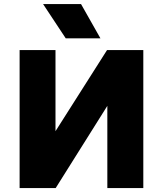

<svg xmlns="http://www.w3.org/2000/svg" viewBox="-20 -954 826 974"><path d="M79.5 0V-700H261.5V-288.5L523 -700H707V0H524.5V-417L262.5 0ZM313.5 -759.5 198.5 -933.5H391L489.5 -759.5Z"/></svg>

Font: Geologica Cursive ExtraBold
Style: Regular
Weight: 800
Designer: Sindre Bremnes, Frode Helland
Foundry: Monokrom Skriftforlag AS
Version: Version 1.010;gftools[0.9.28]